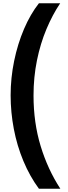

<svg xmlns="http://www.w3.org/2000/svg" viewBox="-20 -793 418 1174"><path d="M45 -210Q45 -316 66.5 -420.5Q88 -525 127 -616Q166 -707 218 -773H348Q301 -703 264 -615Q227 -527 206 -424Q185 -321 185 -209Q185 -43 228.5 100Q272 243 349 361H218Q162 285 123 191.5Q84 98 64.5 -4.5Q45 -107 45 -210Z"/></svg>

Font: Noto Sans Telugu ExtraCondensed ExtraBold
Style: Regular
Weight: 800
Width: 2
Designer: Jelle Bosma - Monotype Design Team
Foundry: Monotype Imaging Inc.
Version: Version 2.005; ttfautohint (v1.8.4.7-5d5b)